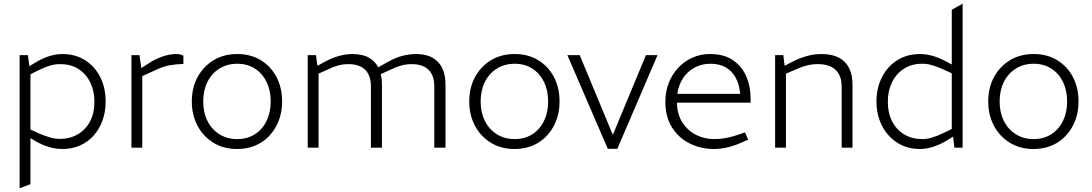

<svg xmlns="http://www.w3.org/2000/svg" viewBox="-20 -790 5841 1027"><path d="M85 217V-495H129L137 -436L172 -457Q207 -478 243 -489.5Q279 -501 314 -501Q383 -501 435 -468Q487 -435 516 -378Q545 -321 545 -247Q545 -192 528.5 -146Q512 -100 481.5 -65.5Q451 -31 408.5 -12Q366 7 314 7Q279 7 244.5 -3Q210 -13 177 -31L143 -51V195ZM300 -47Q354 -47 396 -71.5Q438 -96 461.5 -140.5Q485 -185 485 -246Q485 -302 463.5 -347.5Q442 -393 401 -420Q360 -447 301 -447Q275 -447 248.5 -439.5Q222 -432 188 -415L143 -393V-97L189 -76Q223 -62 249 -54.5Q275 -47 300 -47Z M683 0V-495H726L736 -426L778 -453Q810 -474 848.5 -487.5Q887 -501 923 -501Q933 -501 942.5 -499Q952 -497 961 -492V-448Q924 -447 888 -441Q852 -435 801 -410L741 -383V0Z M1248 7Q1176 7 1121.5 -26.5Q1067 -60 1036.5 -117.5Q1006 -175 1006 -247Q1006 -321 1037 -378Q1068 -435 1122.5 -468Q1177 -501 1249 -501Q1321 -501 1375 -468Q1429 -435 1459 -378Q1489 -321 1489 -247Q1489 -175 1458.5 -117Q1428 -59 1374 -26Q1320 7 1248 7ZM1249 -46Q1303 -46 1343.5 -72Q1384 -98 1406 -143.5Q1428 -189 1428 -247Q1428 -306 1406 -351.5Q1384 -397 1343.5 -423Q1303 -449 1249 -449Q1195 -449 1153.5 -423Q1112 -397 1089.5 -351.5Q1067 -306 1067 -247Q1067 -189 1089.5 -143.5Q1112 -98 1153.5 -72Q1195 -46 1249 -46Z M1626 0V-495H1670L1678 -438L1720 -461Q1758 -481 1794.5 -491Q1831 -501 1865 -501Q1920 -501 1954.5 -481Q1989 -461 2006 -424.5Q2023 -388 2023 -338V0H1964V-327Q1964 -387 1933 -417Q1902 -447 1844 -447Q1816 -447 1789.5 -440Q1763 -433 1737 -420L1684 -396V0ZM2303 0V-327Q2303 -387 2272 -417Q2241 -447 2182 -447Q2154 -447 2127.5 -440Q2101 -433 2075 -420L2009 -390L1995 -426L2059 -461Q2096 -482 2133 -491.5Q2170 -501 2205 -501Q2259 -501 2294 -481Q2329 -461 2346 -424.5Q2363 -388 2363 -338V0Z M2732 7Q2660 7 2605.5 -26.5Q2551 -60 2520.5 -117.5Q2490 -175 2490 -247Q2490 -321 2521 -378Q2552 -435 2606.5 -468Q2661 -501 2733 -501Q2805 -501 2859 -468Q2913 -435 2943 -378Q2973 -321 2973 -247Q2973 -175 2942.5 -117Q2912 -59 2858 -26Q2804 7 2732 7ZM2733 -46Q2787 -46 2827.5 -72Q2868 -98 2890 -143.5Q2912 -189 2912 -247Q2912 -306 2890 -351.5Q2868 -397 2827.5 -423Q2787 -449 2733 -449Q2679 -449 2637.5 -423Q2596 -397 2573.5 -351.5Q2551 -306 2551 -247Q2551 -189 2573.5 -143.5Q2596 -98 2637.5 -72Q2679 -46 2733 -46Z M3231 6 3015 -495H3081L3257 -71H3259L3435 -495H3497L3282 6Z M3798 7Q3730 7 3670.5 -22Q3611 -51 3575 -107.5Q3539 -164 3539 -246Q3539 -300 3557 -346Q3575 -392 3607.5 -427Q3640 -462 3683.5 -481.5Q3727 -501 3778 -501Q3852 -501 3900 -468.5Q3948 -436 3971.5 -382Q3995 -328 3995 -263V-241H3601Q3602 -178 3630.5 -134.5Q3659 -91 3703.5 -68.5Q3748 -46 3800 -46Q3832 -46 3863 -52Q3894 -58 3925 -68L3965 -82L3982 -43L3943 -26Q3910 -11 3872.5 -2Q3835 7 3798 7ZM3603 -288H3939Q3933 -362 3892.5 -405.5Q3852 -449 3779 -449Q3735 -449 3697.5 -429.5Q3660 -410 3635 -374Q3610 -338 3603 -288Z M4126 0V-495H4170L4177 -438L4217 -459Q4256 -479 4295 -490Q4334 -501 4374 -501Q4430 -501 4466.5 -482Q4503 -463 4521.5 -426.5Q4540 -390 4540 -338V0H4482V-327Q4482 -386 4449.5 -416.5Q4417 -447 4353 -447Q4325 -447 4296.5 -440Q4268 -433 4233 -417L4184 -396V0Z M4900 7Q4847 7 4804.5 -13Q4762 -33 4731.5 -67.5Q4701 -102 4684.5 -148Q4668 -194 4668 -247Q4668 -301 4684.5 -347Q4701 -393 4731.5 -427.5Q4762 -462 4804.5 -481.5Q4847 -501 4900 -501Q4934 -501 4969 -491Q5004 -481 5037 -463L5071 -445V-738L5129 -770V0H5085L5078 -59L5042 -37Q5008 -17 4972 -5Q4936 7 4900 7ZM4729 -246Q4729 -185 4752.5 -140Q4776 -95 4817.5 -70.5Q4859 -46 4913 -46Q4938 -46 4965 -54Q4992 -62 5025 -78L5071 -100V-398L5025 -419Q4992 -434 4965.5 -441.5Q4939 -449 4914 -449Q4856 -449 4814.5 -422Q4773 -395 4751 -349Q4729 -303 4729 -246Z M5508 7Q5436 7 5381.5 -26.5Q5327 -60 5296.5 -117.5Q5266 -175 5266 -247Q5266 -321 5297 -378Q5328 -435 5382.5 -468Q5437 -501 5509 -501Q5581 -501 5635 -468Q5689 -435 5719 -378Q5749 -321 5749 -247Q5749 -175 5718.5 -117Q5688 -59 5634 -26Q5580 7 5508 7ZM5509 -46Q5563 -46 5603.5 -72Q5644 -98 5666 -143.5Q5688 -189 5688 -247Q5688 -306 5666 -351.5Q5644 -397 5603.5 -423Q5563 -449 5509 -449Q5455 -449 5413.5 -423Q5372 -397 5349.5 -351.5Q5327 -306 5327 -247Q5327 -189 5349.5 -143.5Q5372 -98 5413.5 -72Q5455 -46 5509 -46Z"/></svg>

Font: REM Medium ExtraLight
Style: Regular
Weight: 250
Version: Version 1.005;gftools[0.9.28]